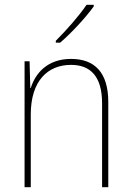

<svg xmlns="http://www.w3.org/2000/svg" viewBox="-20 -785 553 805"><path d="M373 -758V-765H343C312 -719 259 -659 214 -614V-606H232C280 -647 339 -711 373 -758ZM278 -538C178 -538 128 -477 109 -416H107L104 -528H83V0H109V-305C109 -446 180 -513 278 -513C359 -513 408 -465 408 -352V0H434V-357C434 -481 377 -538 278 -538Z"/></svg>

Font: Noto Sans Malayalam SemiCondensed Thin
Style: Regular
Weight: 100
Width: 4
Designer: Jelle Bosma - Monotype Design Team
Foundry: Monotype Imaging Inc.
Version: Version 2.104